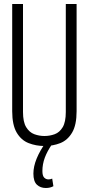

<svg xmlns="http://www.w3.org/2000/svg" viewBox="-20 -720 444 960"><path d="M41 -164V-700H95V-160Q95 -110 111 -84Q127 -58 151.5 -49Q176 -40 202 -40Q229 -40 253.5 -49Q278 -58 293.5 -84Q309 -110 309 -160V-700H363V-164Q363 -95 340.5 -57Q318 -19 281.5 -4.5Q245 10 202 10Q160 10 123 -4.5Q86 -19 63.5 -57Q41 -95 41 -164ZM209 220Q182 220 164.5 203.5Q147 187 147 148Q147 113 163 73.5Q179 34 209 -8L241 0Q216 36 204 68.5Q192 101 192 135Q192 159 201 168Q210 177 222 177Q233 177 241 173L247 211Q231 220 209 220Z"/></svg>

Font: Georama Condensed Light
Style: Regular
Weight: 300
Width: 3
Designer: Jean-Baptiste Levee
Foundry: Production Type
Version: Version 1.000